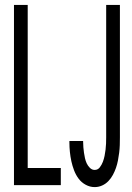

<svg xmlns="http://www.w3.org/2000/svg" viewBox="-20 -755 540 783"><path d="M366 8Q347 8 329.5 -1.5Q312 -11 300.5 -26.5Q289 -42 282 -60.5Q275 -79 271 -97.5Q267 -116 265 -135.5Q263 -155 263 -174V-180H319V-177Q319 -165 320 -154Q321 -143 322.5 -132Q324 -121 326.5 -110Q329 -99 333.5 -89Q338 -79 346.5 -70.5Q355 -62 366 -62Q379 -62 387 -72.5Q395 -83 399.5 -95Q404 -107 406.5 -119.5Q409 -132 410.5 -144.5Q412 -157 412.5 -169.5Q413 -182 413 -195V-735H469V-195Q469 -179 468.5 -163.5Q468 -148 466 -132Q464 -116 461 -100.5Q458 -85 453 -70.5Q448 -56 440.5 -42Q433 -28 422 -16.5Q411 -5 396.5 1.5Q382 8 366 8ZM37 0V-735H93V-70H228V0Z"/></svg>

Font: HulyMono
Style: Regular
Weight: 400
Monospace: yes
Designer: Belleve Invis
Foundry: Belleve Invis
Version: Version 33.2.5; ttfautohint (v1.8.4)